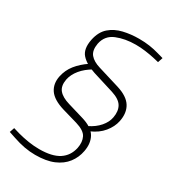

<svg xmlns="http://www.w3.org/2000/svg" viewBox="-177 -803 809 906"><g transform="rotate(30 227.5 -350.0)"><path d="M327 -215 307 -232Q342 -249 364 -274.5Q386 -300 391 -328Q398 -365 383.5 -390Q369 -415 325 -429L209 -465Q157 -482 132 -510Q107 -538 118 -593Q128 -641 157 -666Q186 -691 226.5 -700.5Q267 -710 311 -710Q343 -710 369.5 -706Q396 -702 420 -695L452 -686L443 -659L413 -666Q390 -671 364 -674.5Q338 -678 312 -678Q254 -678 208.5 -659.5Q163 -641 153 -592Q146 -552 163.5 -531Q181 -510 218 -499L336 -463Q394 -445 415 -411Q436 -377 426 -328Q419 -294 394 -263.5Q369 -233 327 -215ZM159 10Q130 10 100 4.5Q70 -1 38 -12L2 -24L11 -50L45 -40Q75 -32 104.5 -27.5Q134 -23 162 -23Q232 -23 269.5 -47.5Q307 -72 317 -119Q324 -154 311.5 -179Q299 -204 252 -218L169 -242Q109 -260 87 -292Q65 -324 74 -368Q82 -406 105.5 -435.5Q129 -465 166 -490L197 -477Q160 -456 137.5 -428.5Q115 -401 109 -371Q102 -333 120 -311.5Q138 -290 179 -278L263 -253Q322 -236 341.5 -202.5Q361 -169 352 -122Q345 -84 322 -54Q299 -24 259 -7Q219 10 159 10Z"/></g></svg>

Font: REM Medium Thin
Style: Italic
Weight: 250
Italic angle: -11°
Version: Version 1.005;gftools[0.9.28]